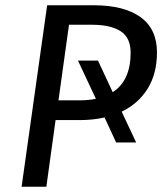

<svg xmlns="http://www.w3.org/2000/svg" viewBox="-20 -709 616 729"><path d="M442 -285 497 -168H421L377 -263Q334 -253 280 -253H191L156 0H62L159 -689H336Q451 -689 513.5 -644Q576 -599 576 -510Q576 -430 541 -373Q506 -316 442 -285ZM476 -509Q476 -566 438 -590.5Q400 -615 329 -615H242L202 -328H282Q316 -328 344 -334L276 -479H352L408 -359Q476 -403 476 -509Z"/></svg>

Font: Fira Sans
Style: Italic
Weight: 400
Italic angle: -8°
Designer: bBox Type GmbH & Carrois Corporate GbR & Edenspiekermann AG
Foundry: bBox Type GmbH & Carrois Corporate GbR & Edenspiekermann AG
Version: Version 4.301